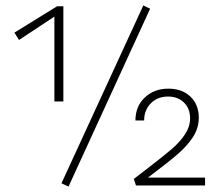

<svg xmlns="http://www.w3.org/2000/svg" viewBox="-20 -682 805 706"><path d="M532 -650 232 4 206 -8 507 -662ZM180 -309V-621L50 -535L33 -562L190 -659H213V-309ZM734 -29V0H480L472 -24L524 -64Q580 -107 611 -133.5Q642 -160 660.5 -188.5Q679 -217 679 -247Q679 -283 656.5 -305Q634 -327 598 -327Q559 -327 534.5 -302Q510 -277 510 -239H478Q478 -291 512.5 -323.5Q547 -356 599 -356Q650 -356 680.5 -326.5Q711 -297 711 -249Q711 -211 689.5 -178Q668 -145 632 -114Q596 -83 524 -29Z"/></svg>

Font: Ysabeau SC Light
Style: Regular
Weight: 300
Designer: Christian Thalmann (Catharsis Fonts)
Version: Version 0.003